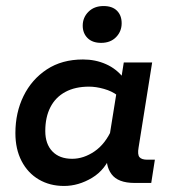

<svg xmlns="http://www.w3.org/2000/svg" viewBox="-20 -606 568 636"><path d="M192 10Q145 10 108.5 -11.5Q72 -33 51.5 -72.5Q31 -112 31 -165Q31 -233 58 -288Q85 -343 135 -376Q185 -409 255 -409Q296 -409 331 -393.5Q366 -378 390 -347L380 -336L390 -399H484L439 -117Q435 -94 442 -85.5Q449 -77 468 -77H493L481 0H426Q371 0 349.5 -29Q328 -58 335 -103L338 -123L350 -99Q330 -44 285 -17Q240 10 192 10ZM219 -80Q257 -80 293 -104.5Q329 -129 351 -179L341 -144L368 -312L369 -290Q351 -304 324.5 -311.5Q298 -319 275 -319Q229 -319 196.5 -301.5Q164 -284 147 -251Q130 -218 130 -172Q130 -129 153.5 -104.5Q177 -80 219 -80ZM315 -464Q286 -464 270 -480Q254 -496 254 -521Q254 -548 273 -567Q292 -586 323 -586Q352 -586 367.5 -570.5Q383 -555 383 -529Q383 -502 364.5 -483Q346 -464 315 -464Z"/></svg>

Font: Rokkitt SemiBold
Style: Italic
Weight: 600
Italic angle: -9°
Designer: Vernon Adams
Foundry: Vernon Adams
Version: Version 3.103